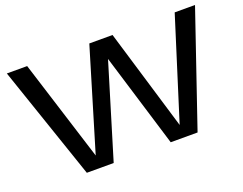

<svg xmlns="http://www.w3.org/2000/svg" viewBox="-118 -1006 1566 1236"><g transform="rotate(-20 664.5 -388.5)"><path d="M1309.1 -776.9 1043.9 0H859.9L664.1 -642.1L469.2 0H285.2L20 -776.9H159.2L377 -85L585 -776.9H744.1L952.1 -85L1169.9 -776.9Z"/></g></svg>

Font: Sporting Grotesque
Style: Regular
Weight: 400
Designer: Lucas LE BIHAN
Foundry: Lucas LE BIHAN
Version: Version 2.001;PS 2.1;hotconv 1.0.88;makeotf.lib2.5.647800